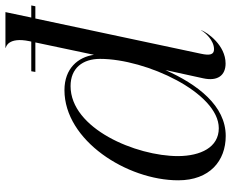

<svg xmlns="http://www.w3.org/2000/svg" viewBox="-92 -748 850 706"><g transform="rotate(-90 333.0 -395.0)"><path d="M186 10C297.5 10 375.5 -93.5 428.5 -212L398 -72.5C386.5 -19.5 409 9.5 452.5 9.5C519.5 9.5 566.5 -57 575 -80H574C567.5 -66.5 538 -33 505 -33C485.5 -33 481 -47.5 488.5 -81.5L618 -690H663L666 -705H621.5L641.5 -800H510.5V-798.5C513 -798.5 551 -790 534.5 -711.5L533 -705H424L421.5 -690H530L484.5 -474.5C476 -533 434.5 -583 354.5 -583C169.5 -583 23 -353 23 -164.5C23 -49 94.5 10 186 10ZM214.5 -15.5C144 -15.5 112.5 -82.5 112 -165C112 -320 213 -560.5 369.5 -560.5C435.5 -560.5 469.5 -516 469.5 -452C469.5 -283 345 -15.5 214.5 -15.5Z"/></g></svg>

Font: Beautique Display Italic
Style: Regular
Weight: 400
Italic angle: -12°
Designer: Nhat-Quang Ngo
Version: Version 1.100;Glyphs 3.2.3 (3260)